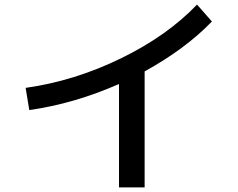

<svg xmlns="http://www.w3.org/2000/svg" viewBox="-20 -771 1040 839"><path d="M92 -387Q305 -417 507.5 -515.5Q710 -614 841 -751L906 -677Q790 -557 612 -459V48H500V-404Q305 -318 108 -290Z"/></svg>

Font: Mplus 1p Medium
Style: Regular
Weight: 500
Version: Version 1.061